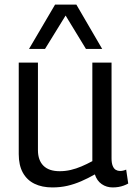

<svg xmlns="http://www.w3.org/2000/svg" viewBox="-20 -810 586 840"><path d="M209 10Q164 10 131 -6Q98 -22 80 -54.5Q62 -87 62 -136V-536H146V-153Q146 -109 170 -85Q194 -61 241 -61Q266 -61 289.5 -66.5Q313 -72 336.5 -82Q360 -92 384 -105V-536H468V-117Q468 -97 473 -84.5Q478 -72 486.5 -67Q495 -62 505 -62Q519 -62 532 -68L541 -7Q532 -2 521 2Q510 6 498 8Q486 10 473 10Q446 10 425 -4.5Q404 -19 395 -47Q365 -30 335 -17Q305 -4 274.5 3Q244 10 209 10ZM107 -596 221 -790H314L427 -596H356L267 -742L177 -596Z"/></svg>

Font: Georama ExtraCondensed Thin
Style: Regular
Weight: 400
Version: Version 1.001